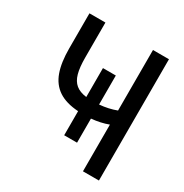

<svg xmlns="http://www.w3.org/2000/svg" viewBox="-163 -832 925 963"><g transform="rotate(30 300.0 -351.0)"><path d="M448.5 -270.5Q405 -254 351 -249V-109.5H276.5V-249Q205.5 -253.5 162.2 -282.2Q119 -311 99.8 -364.5Q80.5 -418 80.5 -500V-702.5H173V-500Q173 -443 182.8 -408Q192.5 -373 215 -354.5Q237.5 -336 276.5 -331V-498.5H351V-330.5Q404 -335 448.5 -352V-702.5H541V0H448.5Z"/></g></svg>

Font: JuliaMono MediumItalic
Style: Regular
Weight: 500
Italic angle: -9°
Monospace: yes
Designer: cormullion
Foundry: corm
Version: Version 0.049; ttfautohint (v1.8.4)